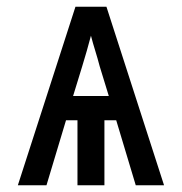

<svg xmlns="http://www.w3.org/2000/svg" viewBox="-20 -550 540 570"><path d="M33 0H118L176 -193H210V0H290V-193H325L383 0H467L296 -530H204ZM197 -265 224 -353Q231 -376 237.5 -398.5Q244 -421 250 -444Q256 -421 263 -398.5Q270 -376 276 -353L303 -265Z"/></svg>

Font: Iosevka SS09
Style: Regular
Weight: 400
Monospace: yes
Designer: Belleve Invis
Foundry: Belleve Invis
Version: Version 5.2.1; ttfautohint (v1.8.3)